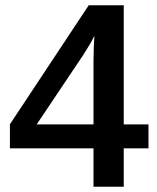

<svg xmlns="http://www.w3.org/2000/svg" viewBox="-20 -708 596 728"><path d="M449.2 -145.5V0H334.5V-145.5H17.6V-236.8L316.4 -688H449.2V-236.3H543V-145.5ZM119.1 -236.3H334.5V-478Q334.5 -502.9 335.7 -531Q336.9 -559.1 337.9 -572.3Q330.1 -556.2 319.6 -538.3Q309.1 -520.5 295.9 -500Z"/></svg>

Font: Arimo SemiBold
Style: Regular
Weight: 600
Designer: Steve Matteson
Foundry: Monotype Imaging Inc.
Version: Version 1.33